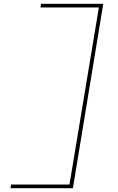

<svg xmlns="http://www.w3.org/2000/svg" viewBox="-20 -843 616 1006"><path d="M35 143H362L521 -823H195L192 -804H498L344 124H38Z"/></svg>

Font: Iosevka Sparkle Thin Oblique
Style: Regular
Weight: 100
Italic angle: -9°
Designer: Belleve Invis
Foundry: Belleve Invis
Version: Version 4.5.0; ttfautohint (v1.8.3)